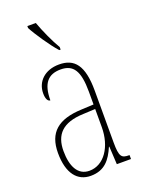

<svg xmlns="http://www.w3.org/2000/svg" viewBox="-146 -837 693 917"><g transform="rotate(-20 200.0 -378.0)"><path d="M216 -606H223V-619C200 -657 171 -721 155 -766H112V-756C130 -721 183 -642 216 -606ZM153 10C224 10 256 -33 281 -91H283L288 0H360V-20H358C320 -20 309 -29 309 -103V-366C309 -495 269 -542 191 -542C117 -542 73 -496 73 -438C73 -411 81 -395 94 -395C94 -482 127 -517 190 -517C254 -517 281 -477 281 -371V-306L218 -303C99 -298 42 -250 42 -146C42 -41 86 10 153 10ZM155 -15C96 -15 70 -69 70 -146C70 -228 112 -276 219 -280L281 -283V-191C281 -92 230 -15 155 -15Z"/></g></svg>

Font: Noto Serif Sinhala ExtraCondensed Thin
Style: Regular
Weight: 100
Width: 2
Designer: Jelle Bosma - Monotype Design Team
Foundry: Monotype Imaging Inc.
Version: Version 2.007